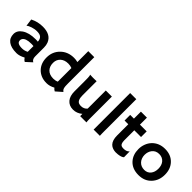

<svg xmlns="http://www.w3.org/2000/svg" viewBox="150 -1709 2703 2703"><g transform="rotate(45 1501.0 -358.0)"><path d="M408.7 -30.3Q339.4 7.3 283.2 7.3Q227.1 7.3 187 -3.2Q147 -13.7 119.1 -34.2Q62.5 -75.7 62.5 -154.3Q62.5 -224.6 131.8 -271.5Q207 -322.3 335.9 -322.3L355.5 -321.8Q361.3 -321.3 368.7 -321Q376 -320.8 381.8 -319.8Q377.9 -397.9 314.5 -411.1Q293.5 -415.5 269.8 -415.5Q246.1 -415.5 223.4 -411.4Q200.7 -407.2 179.2 -400.4Q131.8 -385.3 111.3 -365.7L109.9 -366.7L95.2 -474.6Q181.6 -520 284.2 -520Q443.4 -520 487.8 -405.3Q502 -368.7 502 -322.8V-146Q502 -89.4 542 -68.8L453.6 12.2Q425.8 -2.4 408.7 -30.3ZM382.3 -231.9Q369.1 -234.4 355 -234.4H335.4Q227.5 -234.4 198.2 -186.5Q189.5 -172.4 189.5 -156.7Q189.5 -141.1 195.1 -129.2Q200.7 -117.2 213.9 -109.4Q239.3 -94.7 289.3 -94.7Q339.4 -94.7 382.8 -118.7Q382.3 -124 382.3 -129.9Z M1004.4 -27.3Q942.4 7.3 880.4 7.3Q818.4 7.3 772 -12.2Q725.6 -31.7 692.9 -65.9Q625.5 -136.2 625.5 -248.5Q625.5 -364.7 703.6 -441.9Q782.2 -520 904.8 -520Q942.4 -520 978.5 -510.3V-727.5H1098.1V-205.6Q1098.1 -140.6 1104.2 -120.6Q1110.4 -100.6 1117.9 -91.3Q1125.5 -82 1137.2 -73.7L1045.4 7.3Q1020 -6.3 1004.4 -27.3ZM903.3 -105Q944.3 -105 978.5 -120.6V-391.1Q944.3 -405.3 904.3 -405.3Q864.3 -405.3 835.7 -394.5Q807.1 -383.8 786.6 -364.7Q743.7 -324.7 743.7 -260.7Q743.7 -190.9 782.7 -149.4Q824.7 -105 903.3 -105Z M1544.4 -44.4Q1481.9 7.3 1408.2 7.3Q1329.1 7.3 1284.2 -45.9Q1241.2 -97.7 1241.2 -188V-381.8Q1241.2 -479.5 1237.1 -493.9Q1232.9 -508.3 1231 -512.2Q1253.4 -510.3 1277.8 -510.3H1318.4Q1334.5 -510.3 1360.8 -511.7V-229Q1360.8 -128.4 1415.5 -112.3Q1432.1 -107.4 1451.7 -107.4Q1509.3 -107.4 1544.4 -149.4V-510.3H1665.5V-62.5Q1665.5 -19.5 1669.4 0H1544.4Z M1934.6 -54.7Q1934.6 -12.7 1936.5 0H1812.5V-727.5H1934.6Z M2298.3 -107.4Q2361.3 -107.4 2384.8 -140.1H2388.7L2390.1 -26.9Q2366.2 -2.9 2301.3 4.9Q2283.7 7.3 2257.6 7.3Q2231.4 7.3 2200.9 -2.4Q2170.4 -12.2 2148.9 -34.2Q2104.5 -79.6 2104.5 -176.3V-397.9H2030.8Q2030.3 -412.1 2030.3 -426.8V-502Q2030.3 -510.3 2030.8 -510.3H2104.5V-649.4H2224.1V-510.3H2358.4V-397.9H2224.1V-198.7Q2224.1 -122.1 2266.6 -111.3Q2280.3 -107.4 2298.3 -107.4Z M2452.1 -252.4Q2452.1 -306.2 2470.5 -355.2Q2488.8 -404.3 2522.9 -440.9Q2597.7 -520 2716.8 -520Q2835.4 -520 2905.3 -445.3Q2972.2 -374 2972.2 -260.3Q2972.2 -146.5 2903.3 -71.8Q2830.6 7.3 2710.4 7.3Q2586.4 7.3 2516.1 -70.3Q2452.1 -141.1 2452.1 -252.4ZM2570.8 -255.4Q2570.8 -224.6 2581.1 -195.8Q2591.3 -167 2610.4 -146.5Q2650.9 -102.1 2716.8 -102.1Q2777.8 -102.1 2813 -145.5Q2847.2 -187.5 2847.2 -254.9Q2847.2 -323.2 2812 -365.2Q2774.4 -410.2 2709 -410.2Q2642.6 -410.2 2605 -362.3Q2570.8 -318.4 2570.8 -255.4Z"/></g></svg>

Font: HammersmithOne
Style: Regular
Weight: 400
Designer: Nicole Fally
Foundry: Nicole Fally
Version: Version 1.003